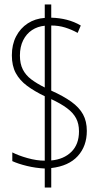

<svg xmlns="http://www.w3.org/2000/svg" viewBox="-20 -780 441 858"><path d="M180 -27Q139 -29 100 -38.5Q61 -48 35 -60V-99Q62 -85 103 -73.5Q144 -62 180 -62V-350Q134 -372 101 -396.5Q68 -421 50.5 -453.5Q33 -486 33 -533Q33 -581 52 -617.5Q71 -654 104 -675.5Q137 -697 180 -700V-760H209V-701Q246 -700 279 -691.5Q312 -683 341 -666L327 -633Q300 -648 271 -657Q242 -666 209 -666V-375Q263 -351 298.5 -325.5Q334 -300 351 -269Q368 -238 368 -195Q368 -127 327.5 -82.5Q287 -38 209 -29V58H180ZM209 -63Q265 -68 299 -101.5Q333 -135 333 -193Q333 -227 320 -251.5Q307 -276 279.5 -296.5Q252 -317 209 -337ZM180 -665Q148 -662 123 -645.5Q98 -629 83.5 -600Q69 -571 69 -532Q69 -495 82 -469.5Q95 -444 119.5 -425.5Q144 -407 180 -389Z"/></svg>

Font: Noto Sans Khmer ExtraCondensed ExtraLight
Style: Regular
Weight: 250
Width: 2
Designer: Danh Hong and the Monotype Design Team
Foundry: Monotype Imaging Inc.
Version: Version 2.004